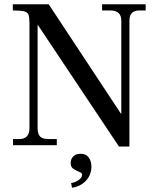

<svg xmlns="http://www.w3.org/2000/svg" viewBox="-20 -680 742 899"><path d="M537 6 158 -562H156V-81Q156 -53 167.5 -41Q179 -29 206 -29H246V0H41V-29H71Q118 -29 118 -81V-574Q118 -599 113.5 -611Q109 -623 92.5 -627Q76 -631 40 -631V-660H208L546 -148H548V-583Q548 -631 497 -631H458V-660H662V-631H632Q586 -631 586 -583V6ZM317 199 313 177Q330 175 347 164Q364 153 364 139Q364 131 358 128Q352 125 343 121Q331 116 321 108.5Q311 101 311 83Q311 64 323.5 52Q336 40 357 40Q383 40 395.5 57.5Q408 75 408 100Q408 138 383 165.5Q358 193 317 199Z"/></svg>

Font: Frank Ruhl Libre
Style: Regular
Weight: 400
Designer: Yanek Iontef
Foundry: Fontef
Version: Version 6.004